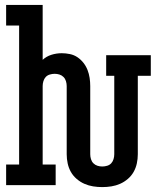

<svg xmlns="http://www.w3.org/2000/svg" viewBox="-20 -755 640 783"><path d="M397 8Q378 8 359.5 5Q341 2 324 -5.5Q307 -13 292.5 -25.5Q278 -38 269 -54Q260 -70 256 -88.5Q252 -107 252 -126V-404Q252 -414 249 -424Q246 -434 239 -441Q232 -448 222.5 -451Q213 -454 203 -454Q193 -454 183 -451Q173 -448 166.5 -441Q160 -434 157 -424Q154 -414 154 -404V-84H207V0H5V-84H58V-651H5V-735H154V-511Q169 -525 189.5 -531.5Q210 -538 232 -538Q248 -538 265 -534.5Q282 -531 296 -521.5Q310 -512 320.5 -498.5Q331 -485 337 -469.5Q343 -454 345.5 -437.5Q348 -421 348 -404V-126Q348 -116 351 -106Q354 -96 361 -89Q368 -82 377.5 -79Q387 -76 397 -76Q407 -76 417 -79Q427 -82 433.5 -89Q440 -96 443 -106Q446 -116 446 -126V-446H413V-530H595V-446H542V-126Q542 -107 538 -88.5Q534 -70 525 -54Q516 -38 501.5 -25.5Q487 -13 470 -5.5Q453 2 434.5 5Q416 8 397 8Z"/></svg>

Font: Iosevka Slab Medium Extended
Style: Regular
Weight: 500
Width: 7
Monospace: yes
Designer: Belleve Invis
Foundry: Belleve Invis
Version: Version 11.1.1; ttfautohint (v1.8.3)